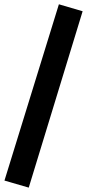

<svg xmlns="http://www.w3.org/2000/svg" viewBox="-60 -692 397 877"><path d="M209 -672.4 317.4 -640.6 71.3 165 -39.6 132.8Z"/></svg>

Font: PT Astra Sans
Style: Bold
Weight: 700
Designer: A.Korolkova, I. Chaeva
Foundry: ParaType Ltd
Version: Version 1.001; ttfautohint (v1.6)